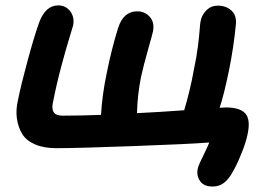

<svg xmlns="http://www.w3.org/2000/svg" viewBox="-20 -535 989 709"><path d="M765.1 153.8Q732.9 153.8 719 134Q705.1 114.3 710 88.9Q711.4 80.6 718 66.2Q724.6 51.8 735.4 29.8Q746.1 7.8 752.9 -8.8Q677.2 -2.9 469.7 4.6Q262.2 12.2 188 12.2Q142.1 12.2 110.1 -1.5Q78.1 -15.1 62.7 -39.3Q47.4 -63.5 42.5 -96.4Q37.6 -129.4 46.9 -168Q58.1 -223.6 82.8 -314.2Q107.4 -404.8 125 -453.1Q148.4 -515.1 194.8 -515.1Q222.7 -515.1 239.3 -493.4Q255.9 -471.7 250 -440.9Q248.5 -435.1 236.1 -394.8Q223.6 -354.5 206.3 -289.8Q189 -225.1 175.8 -158.2Q164.1 -107.9 210 -107.9Q279.8 -107.9 353 -110.8Q357.4 -186 374 -264.2Q391.6 -353 416 -431.2Q435.5 -493.2 486.8 -493.2Q515.1 -493.2 533.2 -472.7Q551.3 -452.1 544.9 -418.9Q543.5 -411.1 526.6 -351.6Q509.8 -292 501 -252Q487.8 -188 485.8 -117.2Q569.3 -121.1 660.2 -127.9Q682.6 -203.1 695.8 -276.9Q706.1 -325.2 710.9 -364.5Q715.8 -403.8 717.3 -425.5Q718.8 -447.3 720.2 -454.1Q724.6 -480 742.2 -497.1Q759.8 -514.2 784.2 -514.2Q814 -514.2 834 -496.6Q854 -479 851.1 -445.8Q843.3 -362.3 825.2 -272.9Q806.2 -181.6 791 -137.2Q796.4 -137.2 804.2 -137.7Q812 -138.2 814 -138.2Q865.7 -138.2 885.5 -116.5Q905.3 -94.7 895 -43Q889.2 -11.7 872.3 30Q855.5 71.8 840.8 97.2Q825.7 125.5 807.9 139.6Q790 153.8 765.1 153.8Z"/></svg>

Font: Shantell Sans Normal
Style: Italic
Weight: 600
Italic angle: -11.31°
Designer: Stephen Nixon, Anya Danilova, Shantell Martin
Foundry: Arrow Type
Version: Version 1.006;[559af2be0]